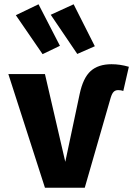

<svg xmlns="http://www.w3.org/2000/svg" viewBox="-20 -877 640 897"><path d="M19 -531H190L285 -121L352 -437Q368 -513 403.5 -545Q439 -577 501 -577Q541 -577 582 -565L556 -452Q546 -456 532 -456Q519 -456 511 -448Q503 -440 497 -420L376 0H190ZM179 -624 54 -806 160 -857 260 -663ZM341 -625 217 -808 324 -857 423 -661Z"/></svg>

Font: Fira Mono
Style: Bold
Weight: 700
Monospace: yes
Designer: Carrois Corporate & Edenspiekermann AG
Foundry: Carrois Corporate GbR & Edenspiekermann AG
Version: Version 3.206